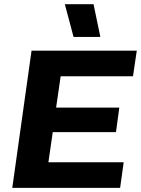

<svg xmlns="http://www.w3.org/2000/svg" viewBox="-20 -904 678 924"><path d="M39.1 0 131.8 -660.2H638.2L620.1 -537.1H272L250 -386.2H554.2L538.1 -268.1H233.9L212.9 -123H575.2L558.1 0ZM292 -883.8H430.2L462.9 -726.1H334Z"/></svg>

Font: Human Sans Bold
Style: Italic
Weight: 700
Italic angle: -8°
Designer: Tim Radville
Foundry: Continuum
Version: Version 1.000;FEAKit 1.0